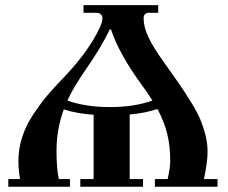

<svg xmlns="http://www.w3.org/2000/svg" viewBox="-20 -713 872 733"><path d="M11.7 0V-29.3H54.2L56.2 -31.7Q50.3 -65.9 50.3 -98.1Q50.3 -145 64.9 -190.2Q79.6 -235.4 107.9 -277.6Q136.2 -319.8 160.6 -348.6Q185.1 -377.4 221.7 -415.5Q305.2 -502.4 349.1 -584Q371.1 -624 371.1 -643.6Q371.1 -652.3 365.2 -658.2Q359.4 -664.1 347.7 -664.1H298.8V-693.4H584V-664.1H545.9Q538.6 -664.1 533.4 -658.7Q528.3 -653.3 528.3 -643.1Q528.3 -609.9 546.9 -570.6Q565.4 -531.2 607.4 -473.1Q644 -421.9 664.3 -392.6Q684.6 -363.3 708.7 -324.2Q732.9 -285.2 744.6 -257.3Q756.3 -229.5 764.4 -197Q772.5 -164.6 772.5 -132.8Q772.5 -95.7 758.8 -30.3L759.3 -29.3H810.5V0H571.3V-29.3H620.1Q629.9 -74.7 629.9 -97.2Q629.9 -155.3 618.4 -202.1Q606.9 -249 581.1 -296.9Q534.7 -281.2 475.1 -275.9V-29.3H525.9V0H286.6V-29.3H337.4V-274.9Q273.4 -279.3 223.6 -295.4Q195.8 -219.7 195.8 -136.2Q195.8 -68.8 204.6 -29.3H247.1V0ZM237.3 -329.1Q307.1 -304.2 399.9 -304.2Q491.7 -304.2 562 -329.1Q541 -361.8 524.4 -384.3Q434.1 -507.3 403.8 -600.6H398.9Q367.7 -534.2 307.6 -447.8Q260.7 -380.4 237.3 -329.1Z"/></svg>

Font: Monomachus
Style: Medium
Weight: 500
Designer: Alexey Kryukov
Version: Version 1.0